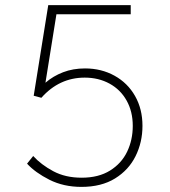

<svg xmlns="http://www.w3.org/2000/svg" viewBox="-20 -720 664 752"><path d="M86 -79 110 -109Q141 -75 188.5 -49.5Q236 -24 300 -24Q366 -24 411 -52Q456 -80 478 -126Q500 -172 500 -227Q500 -283 476 -326Q452 -369 409 -392.5Q366 -416 312 -416Q212 -416 142 -337L112 -345L169 -700H492V-664H201L158 -396Q188 -422 227 -437Q266 -452 313 -452Q377 -452 428.5 -423.5Q480 -395 509 -344Q538 -293 538 -227Q538 -163 511 -108.5Q484 -54 430.5 -21Q377 12 299 12Q229 12 173.5 -16Q118 -44 86 -79Z"/></svg>

Font: Overpass Thin
Style: Regular
Weight: 100
Designer: Delve Withrington, Thomas Jockin
Foundry: Delve Fonts
Version: Version 3.000;DELV;Overpass